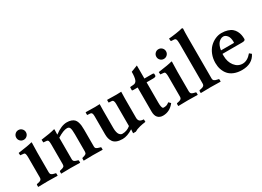

<svg xmlns="http://www.w3.org/2000/svg" viewBox="-20 -1369 2803 2052"><g transform="rotate(-30 1382.0 -343.0)"><path d="M210.9 -321.3V-77.1Q210.9 -57.6 222.2 -48.3Q233.4 -39.1 257.8 -34.2L268.1 -32.2Q275.9 -30.3 275.9 -22.9V0L273.9 2Q192.9 0 153.8 0L37.1 2L35.2 0V-22.9Q35.2 -31.2 42 -32.2L54.2 -34.2Q78.6 -38.6 89.8 -47.9Q101.1 -57.1 101.1 -77.1V-320.8Q101.1 -345.2 98.4 -358.9Q95.7 -372.6 91.3 -377.4Q86.9 -382.3 79.1 -382.8L38.1 -387.2L36.1 -417Q167.5 -434.6 207 -446.8Q213.9 -446.8 213.9 -443.8Q210.9 -371.1 210.9 -321.3ZM112.5 -528.6Q95.2 -545.9 95.2 -570.8Q95.2 -595.7 112.5 -613.3Q129.9 -630.9 154.8 -630.9Q179.7 -630.9 197.3 -613.3Q214.8 -595.7 214.8 -570.8Q214.8 -545.9 197.3 -528.6Q179.7 -511.2 154.8 -511.2Q129.9 -511.2 112.5 -528.6Z M493.7 -380.9Q575.7 -443.8 644.5 -443.8Q675.8 -443.8 698.2 -435.5Q720.7 -427.2 733.9 -413.8Q747.1 -400.4 754.4 -378.7Q761.7 -356.9 764.2 -335.2Q766.6 -313.5 766.6 -283.2V-76.2Q766.6 -57.1 777.6 -49.1Q788.6 -41 815.4 -34.2L823.7 -32.2Q831.5 -30.3 831.5 -22.9V0L829.6 2Q749.5 0 710.4 0L598.6 2L596.7 0V-22.9Q596.7 -29.8 604.5 -32.2L608.9 -33.2Q634.8 -39.6 645.8 -48.1Q656.7 -56.6 656.7 -76.2V-290Q656.7 -344.7 648.7 -366.5Q640.6 -388.2 614.7 -388.2Q569.8 -388.2 493.7 -340.8V-76.2Q493.7 -57.1 505.1 -48.1Q516.6 -39.1 541.5 -33.2L545.4 -32.2Q553.7 -30.3 553.7 -22.9V0L551.8 2Q475.6 0 436.5 0L320.8 2L318.8 0V-22.9Q318.8 -30.8 326.7 -32.2L335.4 -34.2Q362.3 -40 373 -48.3Q383.8 -56.6 383.8 -76.2V-320.8Q383.8 -355.5 378.7 -366.7Q373.5 -377.9 361.8 -378.9L320.8 -382.8L318.8 -417Q438 -432.1 486.8 -446.8Q493.7 -446.8 493.7 -443.8L491.7 -380.9Z M1310.5 -115.2Q1310.5 -89.8 1323.7 -75.4Q1336.9 -61 1374.5 -59.1L1375.5 -27.8Q1332.5 -22 1304 -14.9Q1275.4 -7.8 1263.2 -2.4Q1251 2.9 1234.9 12.2H1200.7L1203.6 -35.2Q1132.8 9.8 1074.7 9.8Q1032.7 9.8 1004.2 -1.5Q975.6 -12.7 961.2 -33.4Q946.8 -54.2 941.2 -76.7Q935.5 -99.1 935.5 -127.9V-352.1Q935.5 -376 929.4 -387.5Q923.3 -398.9 906.7 -399.9L875.5 -401.9L872.6 -403.8V-434.1L877.4 -436Q956.5 -434.1 988.8 -434.1L1046.9 -436Q1045.4 -391.1 1045.4 -354V-142.1Q1045.4 -112.3 1050.8 -91.1Q1056.2 -69.8 1064.9 -59.3Q1073.7 -48.8 1082.3 -44.4Q1090.8 -40 1099.6 -40Q1157.7 -40 1200.7 -77.1V-352.1Q1200.7 -399.9 1172.9 -399.9L1141.6 -401.9L1137.7 -403.8V-434.1L1141.6 -436Q1225.6 -434.1 1252.4 -434.1L1312.5 -436Q1310.5 -394.5 1310.5 -354Z M1597.7 -387.2V-134.8Q1597.7 -104 1601.8 -86.9Q1606 -69.8 1610.8 -65.9Q1615.7 -62 1623.5 -62Q1642.1 -62 1656.7 -66.4Q1671.4 -70.8 1691.4 -86.9L1714.4 -64Q1658.2 9.8 1573.2 9.8Q1533.7 9.8 1510.5 -14.9Q1487.3 -39.6 1487.3 -91.8V-387.2H1436.5Q1424.8 -387.2 1421.6 -388.7Q1418.5 -390.1 1418.5 -395V-425.8Q1418.5 -434.1 1456.5 -434.1Q1491.7 -434.1 1504.2 -465.8Q1516.6 -497.6 1516.6 -564L1597.7 -595.2V-434.1H1692.4Q1714.4 -434.1 1714.4 -423.8V-403.8Q1714.4 -387.2 1677.2 -387.2Z M1939.9 -321.3V-77.1Q1939.9 -57.6 1951.2 -48.3Q1962.4 -39.1 1986.8 -34.2L1997.1 -32.2Q2004.9 -30.3 2004.9 -22.9V0L2002.9 2Q1921.9 0 1882.8 0L1766.1 2L1764.2 0V-22.9Q1764.2 -31.2 1771 -32.2L1783.2 -34.2Q1807.6 -38.6 1818.8 -47.9Q1830.1 -57.1 1830.1 -77.1V-320.8Q1830.1 -345.2 1827.4 -358.9Q1824.7 -372.6 1820.3 -377.4Q1815.9 -382.3 1808.1 -382.8L1767.1 -387.2L1765.1 -417Q1896.5 -434.6 1936 -446.8Q1942.9 -446.8 1942.9 -443.8Q1939.9 -371.1 1939.9 -321.3ZM1841.6 -528.6Q1824.2 -545.9 1824.2 -570.8Q1824.2 -595.7 1841.6 -613.3Q1858.9 -630.9 1883.8 -630.9Q1908.7 -630.9 1926.3 -613.3Q1943.8 -595.7 1943.8 -570.8Q1943.8 -545.9 1926.3 -528.6Q1908.7 -511.2 1883.8 -511.2Q1858.9 -511.2 1841.6 -528.6Z M2109.9 -563Q2109.9 -608.4 2103 -622.3Q2096.2 -636.2 2079.6 -636.2L2047.9 -638.2Q2042.5 -638.2 2041.5 -643.1L2038.6 -671.9Q2073.7 -674.3 2131.6 -682.9Q2189.5 -691.4 2206.5 -698.2Q2222.7 -698.2 2222.7 -688Q2219.7 -647.9 2219.7 -583V-77.1Q2219.7 -57.1 2231.2 -48.1Q2242.7 -39.1 2268.6 -34.2L2279.8 -32.2Q2287.6 -31.2 2287.6 -22.9V0L2285.6 2Q2201.7 0 2162.6 0L2043.5 2L2041.5 0V-22.9Q2041.5 -30.8 2049.8 -32.2L2061.5 -34.2Q2086.9 -38.6 2098.4 -47.9Q2109.9 -57.1 2109.9 -77.1Z M2457 -285.2H2617.2Q2619.1 -287.1 2619.1 -295.9Q2619.1 -350.1 2597.7 -376Q2576.2 -401.9 2551.3 -401.9Q2543.5 -401.9 2534.7 -399.7Q2525.9 -397.5 2513.2 -389.9Q2500.5 -382.3 2490 -370.4Q2479.5 -358.4 2470.2 -336.2Q2460.9 -314 2457 -285.2ZM2700.2 -108.9 2725.1 -87.9Q2676.8 9.8 2549.3 9.8Q2494.1 9.8 2452.4 -7.1Q2410.6 -23.9 2386 -53.2Q2361.3 -82.5 2349.4 -119.1Q2337.4 -155.8 2337.4 -198.2Q2337.4 -253.4 2356.2 -300.8Q2375 -348.1 2405.5 -378.7Q2436 -409.2 2474.4 -426.5Q2512.7 -443.8 2552.2 -443.8Q2594.7 -443.8 2627.4 -433.3Q2660.2 -422.9 2679.9 -406Q2699.7 -389.2 2712.4 -365.2Q2725.1 -341.3 2729.7 -317.4Q2734.4 -293.5 2734.4 -266.1Q2734.4 -245.1 2695.3 -245.1H2452.1V-219.2Q2452.1 -145.5 2491 -95.7Q2529.8 -45.9 2588.4 -45.9Q2647.9 -45.9 2700.2 -108.9Z"/></g></svg>

Font: Linux Libertine G
Style: Semibold
Weight: 600
Designer: Philipp H. Poll
Foundry: Philipp H. Poll
Version: Version 5.1.1